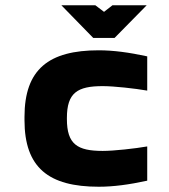

<svg xmlns="http://www.w3.org/2000/svg" viewBox="-20 -700 640 729"><path d="M73 -256V-244C73 -63 165 9 355 9C411 9 470 1 539 -14V-144C493 -136 413 -127 370 -127C274 -127 234 -152 234 -248V-252C234 -348 274 -373 370 -373C413 -373 493 -364 539 -356V-486C470 -501 410 -509 355 -509C165 -509 73 -437 73 -256ZM213 -680 334 -556H415L537 -680H407L375 -655L342 -680Z"/></svg>

Font: LT Wave Mono Black
Style: Regular
Weight: 900
Designer: Daniel Lyons
Version: Version 2.5 (Glyphs App)